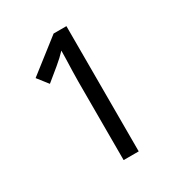

<svg xmlns="http://www.w3.org/2000/svg" viewBox="-169 -831 889 948"><g transform="rotate(-30 275.5 -357.0)"><path d="M261 0V-446Q261 -474 262 -506.5Q263 -539 264 -569.5Q265 -600 265 -622Q249 -605 237.5 -594.5Q226 -584 206 -567L134 -508L87 -568L274 -714H347V0Z"/></g></svg>

Font: lmalayalam25
Style: Book
Weight: 400
Designer: Jelle Bosma - Monotype Design Team
Foundry: Monotype Imaging Inc.
Version: Version 2.003